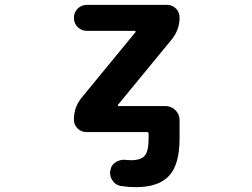

<svg xmlns="http://www.w3.org/2000/svg" viewBox="-20 -566 1040 793"><path d="M539.1 -432.6Q541 -434.6 540 -436.5Q539.1 -438.5 536.1 -438.5H338.9Q316.4 -438.5 300.8 -454.1Q285.2 -469.7 285.2 -492.2Q285.2 -514.6 300.8 -530.3Q316.4 -545.9 338.9 -545.9H669.9Q691.4 -545.9 706.5 -530.8Q721.7 -515.6 721.7 -494.1Q721.7 -442.4 688.5 -402.3L467.8 -133.8Q465.8 -131.8 466.8 -129.9Q467.8 -127.9 469.7 -127.9H664.1Q687.5 -127.9 704.6 -110.8Q721.7 -93.8 721.7 -70.3V-26.4V5.9Q721.7 113.3 678.2 160.2Q634.8 207 541 207Q509.8 207 478.5 202.1Q456.1 198.2 443.4 177.7Q434.6 164.1 434.6 147.5Q434.6 141.6 436.5 134.8Q440.4 113.3 460 102.5Q475.6 93.8 493.2 93.8Q497.1 93.8 502 94.7Q511.7 95.7 521.5 95.7Q562.5 95.7 578.1 76.7Q593.8 57.6 593.8 5.9V-13.7Q593.8 -20.5 586.9 -20.5H336.9Q315.4 -20.5 300.3 -35.6Q285.2 -50.8 285.2 -72.3Q285.2 -124 318.4 -164.1Z"/></svg>

Font: Gen Jyuu Gothic Monospace Bold
Style: Bold
Weight: 700
Designer: [Source Han Sans]
Ryoko NISHIZUKA  (kana & ideographs); Paul D. Hunt (Latin, Greek & Cyrillic); Wenlong ZHANG  (bopomofo
Version: Version 1.002.20150607